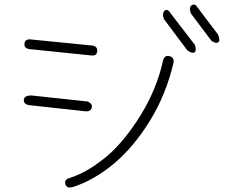

<svg xmlns="http://www.w3.org/2000/svg" viewBox="-20 -796 1040 855"><path d="M951 -642Q962 -615 952 -608Q941 -600 921 -615L830 -736Q820 -764 834 -773Q849 -782 861 -761ZM848 -596Q856 -569 846 -563Q836 -556 814 -572L710 -711Q700 -738 714 -749Q727 -759 741 -735ZM392 -593Q414 -590 413 -568Q411 -546 387 -549L115 -577Q87 -579 89 -600Q89 -619 111 -621ZM292 -4Q337 -19 378 -44Q419 -69 458 -102Q534 -167 605 -281Q640 -337 666 -399.5Q692 -462 707 -530Q714 -551 735 -546Q756 -540 753 -518Q720 -376 648 -259Q577 -143 487 -67Q398 7 304 37Q276 44 271 24Q265 3 292 -4ZM370 -344Q392 -335 389 -318Q386 -301 364 -300L117 -327Q86 -329 86 -350Q86 -370 119 -371Z"/></svg>

Font: Yomogi
Style: Regular
Weight: 400
Designer: satsuyako
Foundry: satsuyako
Version: Version 3.100